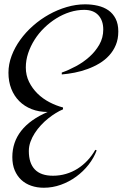

<svg xmlns="http://www.w3.org/2000/svg" viewBox="-20 -694 573 897"><path d="M532.7 -546.9Q532.7 -511.7 521.2 -484.1Q509.8 -456.5 490.2 -435.1Q470.7 -413.6 444.6 -397.9Q418.5 -382.3 389.2 -371.6Q359.9 -360.8 328.9 -354.7Q297.9 -348.6 268.6 -346.2V-355Q300.8 -366.2 335.2 -384.8Q369.6 -403.3 397.7 -428.5Q425.8 -453.6 444.1 -485.6Q462.4 -517.6 462.4 -556.2Q462.4 -598.1 439.5 -623Q416.5 -647.9 373.5 -647.9Q339.8 -647.9 306.6 -637.5Q273.4 -627 243.2 -608.2Q212.9 -589.4 186.8 -564Q160.6 -538.6 141.6 -508.5Q122.6 -478.5 111.6 -445.6Q100.6 -412.6 100.6 -378.9Q100.6 -342.3 115.7 -311.5Q130.9 -280.8 155.3 -256.8Q179.7 -232.9 210.9 -216.6Q242.2 -200.2 274.4 -191.9V-183.1Q258.8 -176.8 241.2 -166Q223.6 -155.3 205.8 -141.1Q188 -127 171.6 -109.4Q155.3 -91.8 142.6 -72.3Q129.9 -52.7 122.3 -31.5Q114.7 -10.3 114.7 11.7Q114.7 68.4 142.8 97.7Q170.9 127 227.5 127Q259.3 127 288.3 118.4Q317.4 109.9 342.5 94Q367.7 78.1 388.7 55.7Q409.7 33.2 425.3 5.9L431.6 8.8Q418.5 43.9 393.6 75.7Q368.7 107.4 335.9 131.3Q303.2 155.3 264.4 169.2Q225.6 183.1 184.6 183.1Q152.8 183.1 126 173.8Q99.1 164.6 79.6 146.5Q60.1 128.4 48.8 101.8Q37.6 75.2 37.6 40Q37.6 -29.8 79.1 -82.8Q120.6 -135.7 202.6 -170.9Q161.6 -170.9 127.9 -184.1Q94.2 -197.3 70.1 -221.4Q45.9 -245.6 32.7 -279.3Q19.5 -313 19.5 -354Q19.5 -394 34.2 -433.1Q48.8 -472.2 74.5 -507.8Q100.1 -543.5 134.5 -573.7Q168.9 -604 208.7 -626.2Q248.5 -648.4 291.7 -661.1Q335 -673.8 377.4 -673.8Q408.7 -673.8 437 -667.2Q465.3 -660.6 486.6 -645.8Q507.8 -630.9 520.3 -606.4Q532.7 -582 532.7 -546.9Z"/></svg>

Font: Montez
Style: Regular
Weight: 400
Designer: Astigmatic (AOETI)
Foundry: Astigmatic (AOETI)
Version: Version 1.001